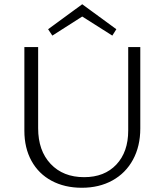

<svg xmlns="http://www.w3.org/2000/svg" viewBox="-20 -880 775 906"><path d="M227 -712 207 -742 368 -860 529 -742 510 -712 368 -802ZM642 -658V-274Q642 -190 607.5 -126.5Q573 -63 510.5 -28.5Q448 6 366 6Q285 6 223.5 -27Q162 -60 128.5 -121Q95 -182 95 -263V-658H160V-275Q160 -169 219 -106.5Q278 -44 377 -44Q473 -44 529 -103.5Q585 -163 585 -264V-658Z"/></svg>

Font: Isabella Sans
Style: Regular
Weight: 400
Designer: Original fonts by Christian Thalmann (Catharsis Fonts), Modifications by Cristiano Sobral
Version: Version 0.002;July 12, 2020;FontCreator 13.0.0.2655 64-bit; 